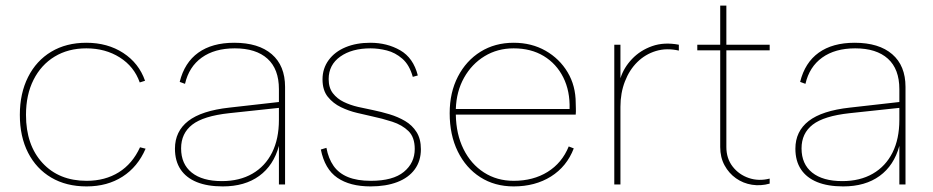

<svg xmlns="http://www.w3.org/2000/svg" viewBox="-20 -660 3337 687"><path d="M290 7Q217 7 163.5 -24.5Q110 -56 80.5 -113.5Q51 -171 51 -249Q51 -326 80.5 -384.5Q110 -443 163.5 -475Q217 -507 289 -507Q365 -507 421 -470.5Q477 -434 499 -371L480 -365Q460 -422 408.5 -454.5Q357 -487 289 -487Q224 -487 175.5 -457.5Q127 -428 100 -374.5Q73 -321 73 -249Q73 -141 132 -77Q191 -13 290 -13Q356 -13 405 -43.5Q454 -74 481 -133L501 -128Q473 -63 418.5 -28Q364 7 290 7Z M978 0V-138Q959 -68 907.5 -30.5Q856 7 777 7Q722 7 684 -8.5Q646 -24 626 -54Q606 -84 606 -128Q606 -190 653.5 -227Q701 -264 801 -275L978 -295V-341Q978 -413 937 -450Q896 -487 820 -487Q748 -487 702 -454Q656 -421 642 -360L623 -367Q640 -436 689.5 -471.5Q739 -507 818 -507Q905 -507 952.5 -466Q1000 -425 1000 -349V0ZM978 -274 800 -255Q708 -245 668 -214Q628 -183 628 -129Q628 -73 666 -42.5Q704 -12 774 -12Q837 -12 883 -38.5Q929 -65 953.5 -114Q978 -163 978 -231Z M1148 -131Q1155 -93 1173.5 -66.5Q1192 -40 1225 -26.5Q1258 -13 1307 -13Q1386 -13 1425 -45Q1464 -77 1464 -127Q1464 -169 1441.5 -191Q1419 -213 1383.5 -224.5Q1348 -236 1310 -244Q1288 -249 1258 -256Q1228 -263 1200 -276.5Q1172 -290 1153 -313.5Q1134 -337 1134 -376Q1134 -415 1156 -445Q1178 -475 1216.5 -491Q1255 -507 1305 -507Q1365 -507 1412 -480Q1459 -453 1475 -390L1457 -385Q1445 -428 1419.5 -450Q1394 -472 1364 -479.5Q1334 -487 1306 -487Q1239 -487 1197.5 -457.5Q1156 -428 1156 -377Q1156 -346 1171 -326.5Q1186 -307 1209.5 -295.5Q1233 -284 1261 -277.5Q1289 -271 1315 -266Q1344 -260 1374 -251Q1404 -242 1429.5 -227Q1455 -212 1470.5 -187.5Q1486 -163 1486 -126Q1486 -84 1464 -54Q1442 -24 1401.5 -8.5Q1361 7 1306 7Q1232 7 1187 -24Q1142 -55 1128 -125Z M1818 7Q1750 7 1698.5 -26Q1647 -59 1618 -118Q1589 -177 1589 -255Q1589 -329 1618.5 -386Q1648 -443 1699.5 -475Q1751 -507 1818 -507Q1882 -507 1932 -478.5Q1982 -450 2011 -401.5Q2040 -353 2040 -291Q2040 -284 2040.5 -273Q2041 -262 2040 -250H1611Q1612 -180 1638.5 -126.5Q1665 -73 1711.5 -43Q1758 -13 1818 -13Q1888 -13 1939.5 -45Q1991 -77 2015 -136L2033 -129Q2008 -64 1951.5 -28.5Q1895 7 1818 7ZM2018 -270Q2020 -334 1995.5 -383Q1971 -432 1925.5 -459.5Q1880 -487 1818 -487Q1760 -487 1714 -459Q1668 -431 1640.5 -382Q1613 -333 1611 -270Z M2178 -500H2200V-380Q2212 -418 2241.5 -449Q2271 -480 2313.5 -495Q2356 -510 2409 -500V-479Q2365 -489 2327 -477.5Q2289 -466 2260.5 -438Q2232 -410 2216 -368.5Q2200 -327 2200 -278V0H2178Z M2557 -500V-640H2579V-500H2734V-480H2579V-134Q2579 -93 2601.5 -64Q2624 -35 2659.5 -23Q2695 -11 2734 -21V-3Q2702 6 2670.5 1Q2639 -4 2613.5 -22Q2588 -40 2572.5 -68.5Q2557 -97 2557 -134V-480H2475V-500Z M3198 0V-138Q3179 -68 3127.5 -30.5Q3076 7 2997 7Q2942 7 2904 -8.5Q2866 -24 2846 -54Q2826 -84 2826 -128Q2826 -190 2873.5 -227Q2921 -264 3021 -275L3198 -295V-341Q3198 -413 3157 -450Q3116 -487 3040 -487Q2968 -487 2922 -454Q2876 -421 2862 -360L2843 -367Q2860 -436 2909.5 -471.5Q2959 -507 3038 -507Q3125 -507 3172.5 -466Q3220 -425 3220 -349V0ZM3198 -274 3020 -255Q2928 -245 2888 -214Q2848 -183 2848 -129Q2848 -73 2886 -42.5Q2924 -12 2994 -12Q3057 -12 3103 -38.5Q3149 -65 3173.5 -114Q3198 -163 3198 -231Z"/></svg>

Font: Albert Sans Thin
Style: Regular
Weight: 250
Designer: Andreas Rasmussen
Foundry: a.Foundry
Version: Version 1.025